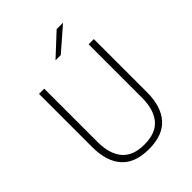

<svg xmlns="http://www.w3.org/2000/svg" viewBox="-236 -940 1066 1066"><g transform="rotate(-45 297.0 -407.0)"><path d="M296.5 10Q187.5 10 134.5 -50Q81.5 -110 81.5 -221.5V-639H122.5V-221Q122.5 -127.5 164.8 -76.8Q207 -26 296.5 -26Q387 -26 429 -76.8Q471 -127.5 471 -221V-639H512V-221.5Q512 -110 458.8 -50Q405.5 10 296.5 10ZM405 -824H454V-823L319.5 -706H278.5V-706.5Z"/></g></svg>

Font: Anek Telugu ExtraLight
Style: Regular
Weight: 250
Version: Version 1.003